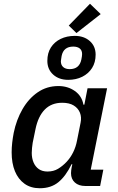

<svg xmlns="http://www.w3.org/2000/svg" viewBox="-20 -990 626 1022"><path d="M513 0H434Q399 0 378.5 -18.5Q358 -37 358 -68Q358 -75 359 -83Q360 -91 361 -97L365 -116H361Q330 -52 290.5 -20Q251 12 192 12Q144 12 110.5 -12Q77 -36 59.5 -78.5Q42 -121 42 -179Q42 -205 45 -231Q48 -257 53 -283Q67 -352 99.5 -408.5Q132 -465 180.5 -498.5Q229 -532 291 -532Q341 -532 378.5 -505.5Q416 -479 424 -433H429L446 -520H550L463 -87H530ZM233 -77Q265 -77 289 -91.5Q313 -106 333 -127Q355 -150 369.5 -179.5Q384 -209 390 -242L409 -337Q415 -366 405.5 -390Q396 -414 372.5 -428.5Q349 -443 311 -443Q254 -443 218.5 -407Q183 -371 169 -303L154 -230Q152 -218 150.5 -203Q149 -188 149 -176Q149 -148 158.5 -125.5Q168 -103 186.5 -90Q205 -77 233 -77ZM516 -915 387 -814 346 -854 459 -970ZM343 -565Q294 -565 263 -593Q232 -621 232 -666Q232 -708 251 -737.5Q270 -767 303 -783Q336 -799 378 -799Q427 -799 458 -771.5Q489 -744 489 -699Q489 -658 470 -628Q451 -598 418 -581.5Q385 -565 343 -565ZM351 -622Q377 -622 392.5 -635Q408 -648 413 -673Q415 -683 416 -690Q417 -697 417 -702Q417 -722 404.5 -732Q392 -742 370 -742Q344 -742 328.5 -729.5Q313 -717 308 -692Q307 -683 305.5 -675.5Q304 -668 304 -664Q304 -644 316.5 -633Q329 -622 351 -622Z"/></svg>

Font: IBM Plex Sans Medium
Style: Italic
Weight: 500
Italic angle: -11.31°
Designer: Mike Abbink, Paul van der Laan, Pieter van Rosmalen
Foundry: Bold Monday
Version: Version 3.201